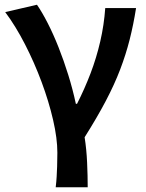

<svg xmlns="http://www.w3.org/2000/svg" viewBox="-20 -589 615 810"><path d="M215 201Q218 176 219 156.5Q220 137 221 113.5Q222 90 222 55Q222 -5 204 -83Q186 -161 155.5 -243Q125 -325 85.5 -402Q46 -479 2 -538L136 -569Q158 -537 181.5 -491Q205 -445 227 -389.5Q249 -334 268 -273Q287 -212 300 -151H305Q337 -214 362 -279.5Q387 -345 403 -414.5Q419 -484 424 -555H554Q543 -485 527 -422Q511 -359 487 -296Q463 -233 426.5 -163.5Q390 -94 337 -10Q345 41 347.5 97Q350 153 350 201Z"/></svg>

Font: Noto Sans SC SemiBold
Style: Regular
Weight: 600
Designer: Ryoko NISHIZUKA 西塚涼子 (kana, bopomofo & ideographs); Paul D. Hunt (Latin, Greek & Cyrillic); Sandoll Communications 산돌커뮤니
Foundry: Adobe
Version: Version 2.004-H2;hotconv 1.0.118;makeotfexe 2.5.65603